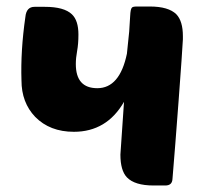

<svg xmlns="http://www.w3.org/2000/svg" viewBox="-20 -570 640 590"><path d="M361 -256V-257Q308 -165 207 -165Q133 -165 88 -211Q46 -255 46 -323Q43 -414 58 -518Q61 -549 86 -549H118Q177 -549 201 -526Q221 -507 221 -464Q221 -435 217 -413.5Q213 -392 213 -373Q213 -299 279 -299Q348 -299 370 -405L377 -473Q378 -496 380 -521Q381 -542 385 -546Q387 -550 401 -550H440Q498 -550 522 -526Q542 -505 542 -459V-449Q540 -410 529 -262.5Q518 -115 510 -20Q509 0 488 0H452Q394 0 370 -25Q350 -46 350 -95Q350 -99 361 -256Z"/></svg>

Font: PoetsenOne
Style: Regular
Weight: 400
Designer: Rodrigo Fuenzalida, Pablo Impallari
Foundry: Pablo Impallari, Rodrigo Fuenzalida
Version: Version 1.000